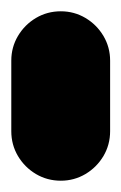

<svg xmlns="http://www.w3.org/2000/svg" viewBox="-20 -320 215 340"><path d="M0 -87.7H175V-212.7H0ZM87.7 -175Q63.7 -175 43.7 -163.2Q23.7 -151.3 11.8 -131.3Q0 -111.3 0 -87.7Q0 -63.7 11.8 -43.7Q23.7 -23.7 43.7 -11.8Q63.7 0 87.7 0Q111.3 0 131.3 -11.8Q151.3 -23.7 163.2 -43.7Q175 -63.7 175 -87.7Q175 -111.3 163.2 -131.3Q151.3 -151.3 131.3 -163.2Q111.3 -175 87.7 -175ZM87.7 -300Q63.7 -300 43.7 -288.2Q23.7 -276.3 11.8 -256.3Q0 -236.3 0 -212.7Q0 -188.7 11.8 -168.7Q23.7 -148.7 43.7 -136.8Q63.7 -125 87.7 -125Q111.3 -125 131.3 -136.8Q151.3 -148.7 163.2 -168.7Q175 -188.7 175 -212.7Q175 -236.3 163.2 -256.3Q151.3 -276.3 131.3 -288.2Q111.3 -300 87.7 -300Z"/></svg>

Font: Wavefont Thin
Style: Regular
Weight: 100
Monospace: yes
Version: Version 3.005;gftools[0.9.33]